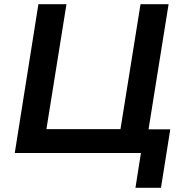

<svg xmlns="http://www.w3.org/2000/svg" viewBox="-20 -725 881 910"><path d="M622 165 648 0H50L162 -705H295L200 -113H551L646 -705H779L684 -112H787L743 165Z"/></svg>

Font: Nunito Sans 9pt
Style: Bold Italic
Weight: 700
Italic angle: -9°
Version: Version 3.101;gftools[0.9.27]